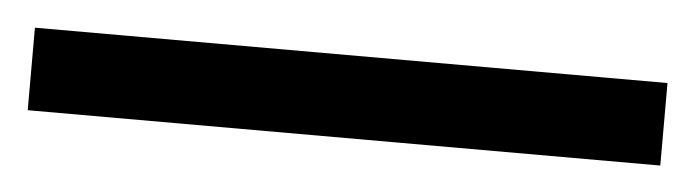

<svg xmlns="http://www.w3.org/2000/svg" viewBox="-27 -870 553 153"><g transform="rotate(5 250.0 -793.0)"><path d="M503 -760H-3V-826H503Z"/></g></svg>

Font: Noto Sans Lydian
Style: Regular
Weight: 400
Designer: Monotype Design Team
Foundry: Monotype Imaging Inc.
Version: Version 2.002; ttfautohint (v1.8.4.7-5d5b)